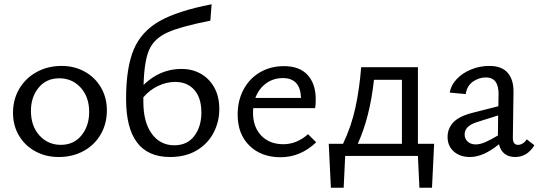

<svg xmlns="http://www.w3.org/2000/svg" viewBox="-20 -731 2525 900"><path d="M41 -202Q41 -265 70.5 -315Q100 -365 152 -393.5Q204 -422 269 -422Q329 -422 377.5 -395Q426 -368 453.5 -320.5Q481 -273 481 -214Q481 -151 452 -101Q423 -51 371.5 -23Q320 5 255 5Q194 5 145 -22Q96 -49 68.5 -96Q41 -143 41 -202ZM398 -206Q398 -277 358 -320.5Q318 -364 258 -364Q197 -364 161 -320Q125 -276 125 -211Q125 -140 165 -96Q205 -52 265 -52Q326 -52 362 -96.5Q398 -141 398 -206Z M1008 -220Q1008 -160 981 -108.5Q954 -57 902 -26Q850 5 777 5Q571 5 571 -267Q571 -413 606.5 -498Q642 -583 727 -631.5Q812 -680 972 -711L966 -634Q827 -607 764.5 -578.5Q702 -550 679 -497Q656 -444 653 -333Q730 -408 831 -408Q880 -408 920 -386Q960 -364 984 -321.5Q1008 -279 1008 -220ZM924 -203Q924 -272 891 -309.5Q858 -347 801 -347Q761 -347 721.5 -328.5Q682 -310 652 -275V-254Q652 -158 691.5 -104Q731 -50 797 -50Q858 -50 891 -94Q924 -138 924 -203Z M1462 -64Q1389 6 1295 6Q1205 6 1149.5 -48Q1094 -102 1094 -194Q1094 -260 1122 -312Q1150 -364 1199.5 -392.5Q1249 -421 1311 -421Q1384 -421 1422 -379.5Q1460 -338 1460 -265Q1460 -238 1457 -224H1167Q1166 -217 1166 -203Q1166 -136 1204.5 -95.5Q1243 -55 1308 -55Q1371 -55 1424 -102ZM1177 -272H1391Q1388 -365 1306 -365Q1261 -365 1227 -340Q1193 -315 1177 -272Z M2015 -57 2005 149H1946L1939 0H1598L1591 149H1531L1521 -57H1588Q1627 -139 1646 -226.5Q1665 -314 1673 -416H1939V-57ZM1864 -57V-357H1733Q1714 -182 1657 -57Z M2485 -50Q2451 5 2395 5Q2365 5 2345.5 -10Q2326 -25 2319 -55Q2246 5 2183 5Q2136 5 2107 -21Q2078 -47 2078 -89Q2078 -129 2105.5 -158Q2133 -187 2198 -203L2316 -233L2317 -288Q2318 -368 2258 -368Q2225 -368 2197 -348.5Q2169 -329 2163 -290L2088 -297Q2094 -332 2121 -360.5Q2148 -389 2188.5 -405.5Q2229 -422 2274 -422Q2332 -422 2360 -389.5Q2388 -357 2387 -299L2384 -85Q2384 -52 2408 -52Q2419 -52 2430 -58.5Q2441 -65 2449 -78ZM2210 -54Q2230 -54 2254.5 -64.5Q2279 -75 2314 -96V-99L2315 -190L2217 -159Q2158 -141 2158 -101Q2158 -80 2172.5 -67Q2187 -54 2210 -54Z"/></svg>

Font: Ysabeau Medium
Style: Regular
Weight: 500
Designer: Christian Thalmann (Catharsis Fonts)
Version: Version 0.003